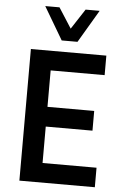

<svg xmlns="http://www.w3.org/2000/svg" viewBox="-64 -1045 710 1090"><g transform="rotate(5 291.0 -500.0)"><path d="M348.8 -813.8H258.8L148.8 -1000H230L303.8 -885L378.8 -1000H458.8ZM518.8 -638.8H211.2V-431.2H477.5V-318.8H211.2V-111.2H518.8V0H88.8V-750H518.8Z"/></g></svg>

Font: Now Medium
Style: Regular
Weight: 500
Designer: Alfredo Marco Pradil
Foundry: Alfredo Marco Pradil
Version: Version 1.002;PS 001.002;hotconv 1.0.88;makeotf.lib2.5.64775